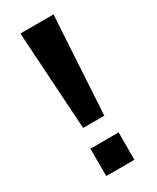

<svg xmlns="http://www.w3.org/2000/svg" viewBox="-183 -754 660 808"><g transform="rotate(-30 147.5 -350.0)"><path d="M97 -224H200L228 -700H67ZM80 0H217V-133H80Z"/></g></svg>

Font: Finlandica SemiBold
Style: Regular
Weight: 600
Designer: Niklas Ekholm, Juho Hiilivirta, Jaakko Suomalainen
Foundry: Helsinki Type Studio
Version: Version 2.000;Glyphs 3.2 (3202)